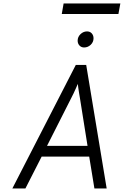

<svg xmlns="http://www.w3.org/2000/svg" viewBox="-20 -1068 702 1088"><path d="M50 0 409.5 -700H468.5L584.5 0H515L485.5 -180.5H216L124 0ZM246.5 -241.5H476L432.5 -515Q431 -523 428.5 -538.2Q426 -553.5 423.8 -569Q421.5 -584.5 421 -592.5Q417.5 -584.5 410.8 -569.2Q404 -554 397 -539Q390 -524 385.5 -516ZM456.5 -799Q440.5 -799 430.2 -810.2Q420 -821.5 420 -837.5Q420 -859 436.2 -874.5Q452.5 -890 473 -890Q490 -890 500 -878.8Q510 -867.5 510 -851Q510 -829.5 494 -814.2Q478 -799 456.5 -799ZM330 -988.5 340.5 -1048.5H662L651 -988.5Z"/></svg>

Font: Overpass Light
Style: Italic
Weight: 300
Italic angle: -10°
Designer: Delve Withrington, Dave Bailey, Thomas Jockin
Foundry: Delve Fonts LLC
Version: Version 4.000; ttfautohint (v1.8.3)